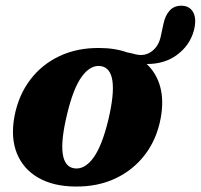

<svg xmlns="http://www.w3.org/2000/svg" viewBox="-20 -651 715 684"><path d="M334.5 -480Q389.5 -480 434 -464Q438.5 -463.5 445.8 -461.8Q453 -460 463 -457.5Q495.5 -449.5 520.2 -467.8Q545 -486 552.5 -520.5L562 -564.5Q568 -595.5 584.8 -613.8Q601.5 -632 630 -630.5Q657 -629 669 -605.8Q681 -582.5 670.5 -541.5Q656 -489.5 611.2 -456Q566.5 -422.5 502.5 -423Q537.5 -390.5 550.8 -341.5Q564 -292.5 552.5 -230Q538.5 -155 496.5 -100Q454.5 -45 391 -15.2Q327.5 14.5 248.5 13.5Q170 13 116.5 -17.8Q63 -48.5 40.2 -104.5Q17.5 -160.5 31.5 -236.5Q46 -312 87.8 -367Q129.5 -422 192.8 -451.5Q256 -481 334.5 -480ZM243.5 -51.5Q280 -45.5 311.5 -87.2Q343 -129 366 -224.5Q408.5 -404 339.5 -415.5Q303.5 -421 272.2 -379.2Q241 -337.5 218.5 -242Q175.5 -63 243.5 -51.5Z"/></svg>

Font: Fraunces 9pt S000
Style: Bold Italic
Weight: 700
Italic angle: -16°
Version: Version 1.000; ttfautohint (v1.8.3)